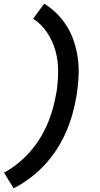

<svg xmlns="http://www.w3.org/2000/svg" viewBox="-20 -861 540 1042"><path d="M54 161 2 76Q61 44 111 -4Q161 -52 196.5 -109.5Q232 -167 253.5 -229.5Q275 -292 285 -355L286 -356Q295 -414 295.5 -472.5Q296 -531 281 -585Q266 -639 235.5 -684.5Q205 -730 160 -760L220 -841Q259 -817 291 -784.5Q323 -752 346.5 -712.5Q370 -673 384 -628Q398 -583 403.5 -535.5Q409 -488 406 -438.5Q403 -389 395 -340Q387 -291 373 -241.5Q359 -192 338.5 -144.5Q318 -97 289 -52Q260 -7 223.5 32.5Q187 72 144 104.5Q101 137 54 161Z"/></svg>

Font: Iosevka
Style: Bold Italic
Weight: 700
Italic angle: -9°
Monospace: yes
Designer: Belleve Invis
Foundry: Belleve Invis
Version: Version 32.5.0; ttfautohint (v1.8.4)